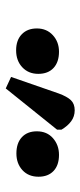

<svg xmlns="http://www.w3.org/2000/svg" viewBox="179 -1040 286 685"><g transform="rotate(90 322.5 -698.0)"><path d="M296 -575 255 -594 314 -764Q325 -794 338 -807.5Q351 -821 374 -821Q396 -821 413 -808.5Q430 -796 443 -774V-758ZM160 -612Q124 -612 103 -632Q82 -652 82 -686Q82 -721 106 -743Q130 -765 165 -765Q202 -765 223 -745.5Q244 -726 244 -691Q244 -656 220.5 -634Q197 -612 160 -612ZM528 -613Q491 -613 470 -632.5Q449 -652 449 -686Q449 -722 473.5 -743.5Q498 -765 533 -765Q570 -765 590.5 -745.5Q611 -726 611 -692Q611 -656 587.5 -634.5Q564 -613 528 -613Z"/></g></svg>

Font: Literata 18pt
Style: Bold Italic
Weight: 700
Italic angle: -2°
Designer: Latin by Veronika Burian and Jose Scaglione. Greek by Irene Vlachou. Cyrillic by Vera Evstafieva
Foundry: TypeTogether
Version: Version 3.103;gftools[0.9.29]